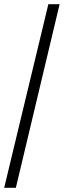

<svg xmlns="http://www.w3.org/2000/svg" viewBox="-20 -780 306 921"><path d="M0 121 212 -760H266L56 121Z"/></svg>

Font: Noto Serif Tamil SemiCondensed
Style: Regular
Weight: 400
Width: 4
Designer: Indian Type Foundry, Tom Grace, and the Monotype Design Team
Foundry: Monotype Imaging Inc.
Version: Version 2.004